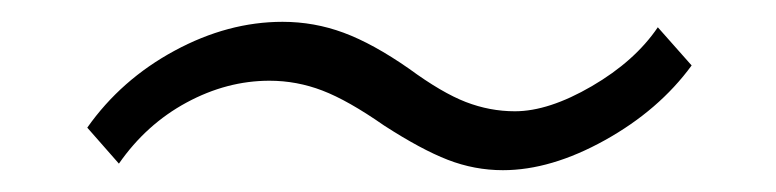

<svg xmlns="http://www.w3.org/2000/svg" viewBox="-20 -374 711 176"><path d="M332 -259Q299 -282 275.5 -291Q252 -300 227 -300Q188 -300 151 -280Q114 -260 89 -224L60 -257Q91 -301 140 -327.5Q189 -354 239 -354Q268 -354 295 -344Q322 -334 355 -311Q385 -289 407 -280.5Q429 -272 452 -272Q483 -272 522.5 -295Q562 -318 583 -349L614 -314Q584 -273 534.5 -245.5Q485 -218 441 -218Q415 -218 390.5 -227.5Q366 -237 332 -259Z"/></svg>

Font: Fahkwang ExtraLight
Style: Italic
Weight: 275
Italic angle: -10°
Designer: Suppakit Chalermlarp | Katatrad Co.,Ltd.
Foundry: Cadson Demak Co.,Ltd.
Version: Version 1.000; ttfautohint (v1.6)